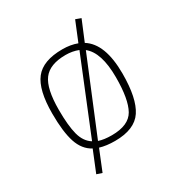

<svg xmlns="http://www.w3.org/2000/svg" viewBox="-172 -716 870 940"><g transform="rotate(-30 263.0 -245.5)"><path d="M265 -509Q311 -509 348 -495L393 -605L423 -594L376 -481Q461 -428 461 -259Q461 -119 418.5 -55Q376 9 265 9Q216 9 180 -2L133 114L103 104L151 -14Q104 -39 84.5 -98Q65 -157 65 -261Q65 -394 110 -451.5Q155 -509 265 -509ZM102 -261Q102 -171 115.5 -120Q129 -69 166 -46L336 -464Q303 -477 265 -477Q175 -477 138.5 -428.5Q102 -380 102 -261ZM265 -23Q361 -23 392.5 -79Q424 -135 424 -259Q424 -400 363 -448L192 -33Q221 -23 265 -23Z"/></g></svg>

Font: TitilliumMaps29L
Style: 1 wt
Weight: 100
Designer: Campivisivi
Foundry: Accademia di Belle Arti di Urbino and students of MA course of Visual design
Version: Version 001.001